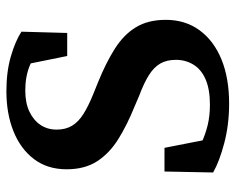

<svg xmlns="http://www.w3.org/2000/svg" viewBox="-88 -632 736 600"><g transform="rotate(-90 280.0 -332.0)"><path d="M256 16Q191 16 133.5 1Q76 -14 41 -34L44 -186H118L148 -33L80 -46V-101Q107 -83 133.5 -70.5Q160 -58 189 -51Q218 -44 253 -44Q301 -44 332 -57.5Q363 -71 378 -95.5Q393 -120 393 -150Q393 -179 381.5 -199Q370 -219 345.5 -234.5Q321 -250 281 -265L246 -280Q189 -303 145 -330.5Q101 -358 76 -396.5Q51 -435 51 -492Q51 -552 83 -594Q115 -636 170 -658Q225 -680 295 -680Q356 -680 404 -666Q452 -652 481 -633L477 -490H405L375 -638L444 -622V-567Q409 -593 375 -607Q341 -621 297 -621Q259 -621 232 -608.5Q205 -596 190 -574Q175 -552 175 -523Q175 -495 187 -475Q199 -455 223.5 -439.5Q248 -424 285 -409L322 -394Q384 -369 428 -341Q472 -313 495 -275Q518 -237 518 -182Q518 -121 485.5 -76.5Q453 -32 394.5 -8Q336 16 256 16Z"/></g></svg>

Font: Source Serif 4 SemiBold
Style: Regular
Weight: 600
Designer: Frank Grießhammer
Foundry: Adobe Systems Incorporated
Version: Version 4.004;hotconv 1.0.116;makeotfexe 2.5.65601